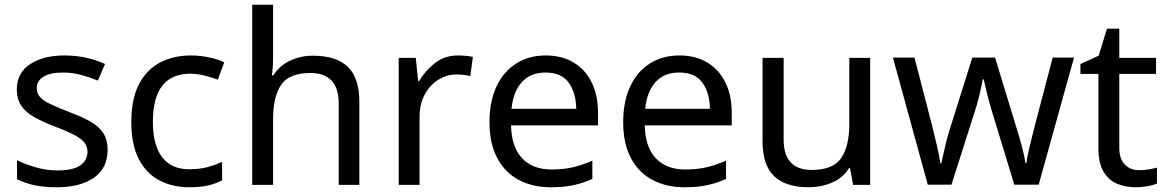

<svg xmlns="http://www.w3.org/2000/svg" viewBox="-20 -780 4923 810"><path d="M434 -148Q434 -70 376 -30Q318 10 220 10Q164 10 123.5 1Q83 -8 52 -24V-104Q84 -88 129.5 -74.5Q175 -61 222 -61Q289 -61 319 -82.5Q349 -104 349 -140Q349 -160 338 -176Q327 -192 298.5 -208Q270 -224 217 -244Q165 -264 128 -284Q91 -304 71 -332Q51 -360 51 -404Q51 -472 106.5 -509Q162 -546 252 -546Q301 -546 343.5 -536.5Q386 -527 423 -510L393 -440Q359 -454 322 -464Q285 -474 246 -474Q192 -474 163.5 -456.5Q135 -439 135 -409Q135 -387 148 -371.5Q161 -356 191.5 -341.5Q222 -327 273 -307Q324 -288 360 -268Q396 -248 415 -219.5Q434 -191 434 -148Z M779 10Q708 10 652.5 -19Q597 -48 565.5 -109Q534 -170 534 -265Q534 -364 567 -426Q600 -488 656.5 -517Q713 -546 785 -546Q826 -546 864 -537.5Q902 -529 926 -517L899 -444Q875 -453 843 -461Q811 -469 783 -469Q625 -469 625 -266Q625 -169 663.5 -117.5Q702 -66 778 -66Q822 -66 855.5 -75Q889 -84 917 -97V-19Q890 -5 857.5 2.5Q825 10 779 10Z M1132 -537Q1132 -497 1127 -462H1133Q1159 -503 1203.5 -524Q1248 -545 1300 -545Q1398 -545 1447 -498.5Q1496 -452 1496 -349V0H1409V-343Q1409 -472 1289 -472Q1199 -472 1165.5 -421.5Q1132 -371 1132 -277V0H1044V-760H1132Z M1912 -546Q1927 -546 1944.5 -544.5Q1962 -543 1975 -540L1964 -459Q1951 -462 1935.5 -464Q1920 -466 1906 -466Q1865 -466 1829 -443.5Q1793 -421 1771.5 -380.5Q1750 -340 1750 -286V0H1662V-536H1734L1744 -438H1748Q1774 -482 1815 -514Q1856 -546 1912 -546Z M2282 -546Q2351 -546 2400.5 -516Q2450 -486 2476.5 -431.5Q2503 -377 2503 -304V-251H2136Q2138 -160 2182.5 -112.5Q2227 -65 2307 -65Q2358 -65 2397.5 -74.5Q2437 -84 2479 -102V-25Q2438 -7 2398 1.5Q2358 10 2303 10Q2227 10 2168.5 -21Q2110 -52 2077.5 -113.5Q2045 -175 2045 -264Q2045 -352 2074.5 -415Q2104 -478 2157.5 -512Q2211 -546 2282 -546ZM2281 -474Q2218 -474 2181.5 -433.5Q2145 -393 2138 -321H2411Q2410 -389 2379 -431.5Q2348 -474 2281 -474Z M2846 -546Q2915 -546 2964.5 -516Q3014 -486 3040.5 -431.5Q3067 -377 3067 -304V-251H2700Q2702 -160 2746.5 -112.5Q2791 -65 2871 -65Q2922 -65 2961.5 -74.5Q3001 -84 3043 -102V-25Q3002 -7 2962 1.5Q2922 10 2867 10Q2791 10 2732.5 -21Q2674 -52 2641.5 -113.5Q2609 -175 2609 -264Q2609 -352 2638.5 -415Q2668 -478 2721.5 -512Q2775 -546 2846 -546ZM2845 -474Q2782 -474 2745.5 -433.5Q2709 -393 2702 -321H2975Q2974 -389 2943 -431.5Q2912 -474 2845 -474Z M3651 -536V0H3579L3566 -71H3562Q3536 -29 3490 -9.5Q3444 10 3392 10Q3295 10 3246 -36.5Q3197 -83 3197 -185V-536H3286V-191Q3286 -63 3405 -63Q3494 -63 3528.5 -113Q3563 -163 3563 -257V-536Z M4167 -303Q4154 -344 4144.5 -383.5Q4135 -423 4130 -445H4126Q4122 -423 4113 -383.5Q4104 -344 4090 -302L3994 -1H3894L3747 -537H3838L3912 -251Q3923 -208 3933 -164Q3943 -120 3947 -91H3951Q3955 -108 3960.5 -133Q3966 -158 3973 -185.5Q3980 -213 3987 -235L4082 -537H4178L4270 -235Q4281 -201 4291.5 -161Q4302 -121 4306 -92H4310Q4313 -117 4323.5 -161Q4334 -205 4346 -251L4421 -537H4511L4362 -1H4259Z M4786 -62Q4806 -62 4827 -65.5Q4848 -69 4861 -73V-6Q4847 1 4821 5.5Q4795 10 4771 10Q4729 10 4693.5 -4.5Q4658 -19 4636 -55Q4614 -91 4614 -156V-468H4538V-510L4615 -545L4650 -659H4702V-536H4857V-468H4702V-158Q4702 -109 4725.5 -85.5Q4749 -62 4786 -62Z"/></svg>

Font: Noto Sans Marchen
Style: Regular
Weight: 400
Designer: Monotype Design Team
Foundry: Monotype Imaging Inc.
Version: Version 2.003; ttfautohint (v1.8.4.7-5d5b)